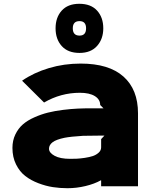

<svg xmlns="http://www.w3.org/2000/svg" viewBox="-20 -971 810 1002"><path d="M507.8 -245.1 524.9 -263.2H494.1Q447.3 -263.2 413.1 -262.2Q349.6 -258.3 316.9 -252Q272.5 -242.7 254.2 -228.5Q235.8 -214.4 235.8 -194.8Q235.8 -173.8 264.9 -158Q293.9 -142.1 346.2 -142.1Q364.3 -142.1 381.1 -142.8Q397.9 -143.6 422.6 -147.2Q447.3 -150.9 464.6 -156.7Q481.9 -162.6 494.9 -174.3Q507.8 -186 507.8 -202.1ZM429.2 -823.2Q429.2 -860.8 395 -860.8Q359.9 -860.8 359.9 -823.2Q359.9 -785.2 395 -785.2Q429.2 -785.2 429.2 -823.2ZM700.2 -379.9V1H507.8V-29.8H505.9Q472.7 -11.2 426 0Q379.4 11.2 332 11.2Q293.5 11.2 256.3 5.6Q219.2 0 180.2 -14.9Q141.1 -29.8 111.8 -52.5Q82.5 -75.2 63.7 -113Q44.9 -150.9 44.9 -199.2Q44.9 -237.8 60.1 -269.3Q75.2 -300.8 99.4 -321.8Q123.5 -342.8 159.2 -358.6Q194.8 -374.5 230.2 -383.3Q265.6 -392.1 308.8 -397.5Q352.1 -402.8 386 -404.3Q419.9 -405.8 458 -405.8H520L502.9 -422.9Q502.9 -452.1 474.9 -469.5Q446.8 -486.8 397 -486.8Q297.4 -486.8 210 -436L95.2 -549.8Q155.8 -591.8 234.9 -615.5Q314 -639.2 400.9 -639.2Q548.3 -639.2 624.3 -571.5Q700.2 -503.9 700.2 -379.9ZM519 -823.2Q519 -767.6 486.6 -731.2Q454.1 -694.8 395 -694.8Q334.5 -694.8 302.2 -730.7Q270 -766.6 270 -823.2Q270 -879.9 302 -915.5Q334 -951.2 394 -951.2Q454.6 -951.2 486.8 -915.5Q519 -879.9 519 -823.2Z"/></svg>

Font: Sinkin Sans 800 Black
Style: Regular
Weight: 900
Designer: Keith Bates
Foundry: K-Type
Version: Sinkin Sans (version 1.0)  by Keith Bates   •   © 2014   www